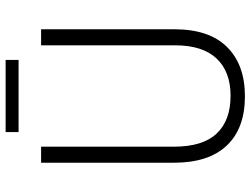

<svg xmlns="http://www.w3.org/2000/svg" viewBox="-124 -756 890 682"><g transform="rotate(-90 321.0 -415.0)"><path d="M558 -240Q558 -117 495 -53.5Q432 10 320 10Q206 10 145 -54.5Q84 -119 84 -242V-714H141V-242Q141 -140 187.5 -90.5Q234 -41 322 -41Q407 -41 454 -90.5Q501 -140 501 -238V-714H558ZM449 -840V-794H193V-840Z"/></g></svg>

Font: Noto Sans Lao UI SemCond Light
Style: Regular
Weight: 300
Width: 4
Designer: Monotype Design Team
Foundry: Monotype Imaging Inc.
Version: Version 2.000; ttfautohint (v1.8.4.7-5d5b)